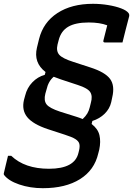

<svg xmlns="http://www.w3.org/2000/svg" viewBox="-65 -738 699 1008"><path d="M192 148Q328 148 347 64L350 52Q355 31 351.5 17Q348 3 330.5 -8Q313 -19 275 -31L186 -60Q108 -86 78 -123Q48 -160 61 -214L67 -236Q77 -277 105 -306Q133 -335 170 -345L174 -360Q110 -409 129 -488L140 -533Q162 -621 236.5 -669.5Q311 -718 423 -718Q463 -718 502.5 -711.5Q542 -705 571 -694Q600 -683 610 -669Q615 -662 613 -652Q604 -617 595 -583Q586 -549 578 -515H486Q475 -515 478 -526Q483 -546 488 -565.5Q493 -585 498 -605Q459 -620 401 -620Q331 -620 293 -597.5Q255 -575 243 -527L237 -504Q229 -470 246 -450.5Q263 -431 320 -413L409 -384Q487 -359 513 -323.5Q539 -288 524 -226L519 -202Q511 -167 484.5 -141Q458 -115 420 -103L416 -87Q449 -62 457 -28.5Q465 5 456 48L451 67Q431 155 355 202.5Q279 250 160 250Q93 250 36 230.5Q-21 211 -44 180Q-46 176 -45 172Q-39 146 -34 125.5Q-29 105 -23 80H-6Q65 148 192 148ZM339 -124Q355 -119 369 -113Q385 -128 393.5 -142.5Q402 -157 406 -174L412 -198Q422 -233 409 -254Q396 -275 343 -292L255 -321Q234 -328 217 -335Q189 -312 179 -267L173 -246Q164 -210 179.5 -190Q195 -170 250 -152Z"/></svg>

Font: Recursive Sn Lnr St Med
Style: Italic
Weight: 500
Italic angle: -15°
Version: Version 1.079;hotconv 1.0.112;makeotfexe 2.5.65598; ttfautoh